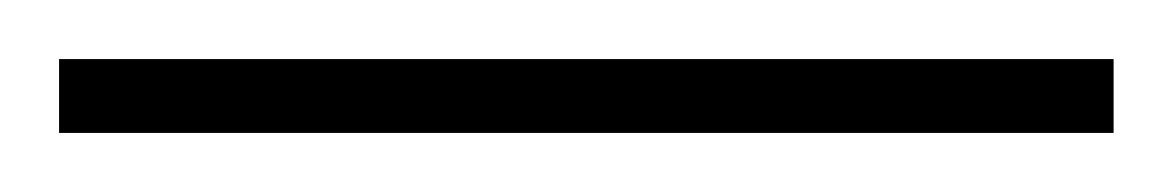

<svg xmlns="http://www.w3.org/2000/svg" viewBox="-20 63 397 65"><path d="M0 83V108H357V83Z"/></svg>

Font: Noto Serif Sinhala ExtraCondensed Thin
Style: Regular
Weight: 100
Width: 2
Designer: Jelle Bosma - Monotype Design Team
Foundry: Monotype Imaging Inc.
Version: Version 2.007